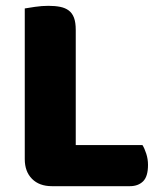

<svg xmlns="http://www.w3.org/2000/svg" viewBox="-20 -636 553 659"><path d="M158 3Q115 3 90 -22Q65 -47 65 -90V-607Q76 -609 100 -612.5Q124 -616 146 -616Q169 -616 186.5 -612.5Q204 -609 216 -600Q228 -591 234 -575Q240 -559 240 -533V-138H469Q476 -127 482 -108.5Q488 -90 488 -70Q488 -30 471 -13.5Q454 3 426 3Z"/></svg>

Font: Baloo Bhaina
Style: Regular
Weight: 400
Designer: Manish Minz, Shuchita Grover and Ek Type
Foundry: Ek Type
Version: Version 1.443;PS 1.000;hotconv 16.6.51;makeotf.lib2.5.65220;